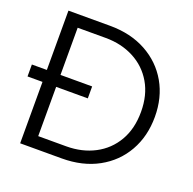

<svg xmlns="http://www.w3.org/2000/svg" viewBox="-124 -826 958 952"><g transform="rotate(20 355.0 -350.0)"><path d="M79 0V-324H0V-387H79V-700H298Q408 -700 490 -655Q572 -610 617 -531.5Q662 -453 662 -351Q662 -249 617 -169.5Q572 -90 490 -45Q408 0 298 0ZM151 -64H299Q382 -64 448 -98.5Q514 -133 551.5 -197.5Q589 -262 589 -351Q589 -439 551.5 -503Q514 -567 448 -601.5Q382 -636 299 -636H151V-387H318V-324H151Z"/></g></svg>

Font: MuseoModerno SemiBold Light
Style: Regular
Weight: 300
Version: Version 1.001